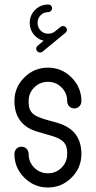

<svg xmlns="http://www.w3.org/2000/svg" viewBox="-20 -831 425 851"><path d="M140.6 -615.2Q140.6 -623 147 -628.4L173.3 -650.4Q146.5 -657.2 129.2 -678.7Q111.8 -700.2 111.8 -730Q111.8 -763.2 135.5 -787.1Q159.2 -811 194.3 -811Q201.2 -811 206.1 -806.2Q210.9 -801.3 210.9 -794.4Q210.9 -787.6 205.8 -782.5Q200.7 -777.3 193.8 -777.3Q173.3 -777.3 159.9 -763.4Q146.5 -749.5 146.5 -730Q146.5 -709.5 160.2 -695.6Q173.8 -681.6 193.4 -681.6Q211.4 -681.6 224.6 -692.4L248.5 -711.9Q253.4 -715.8 259.3 -715.8Q266.1 -715.8 271.2 -710.9Q276.4 -706.1 276.4 -698.7Q276.4 -690.9 270 -685.5L168.5 -602.1Q163.6 -598.1 157.7 -598.1Q150.9 -598.1 145.8 -603Q140.6 -607.9 140.6 -615.2ZM340.8 -382.8Q340.8 -369.1 331.8 -359.9Q322.8 -350.6 309.1 -350.6Q295.4 -350.6 286.6 -359.9Q277.8 -369.1 277.8 -382.8Q277.8 -418.5 252.9 -443.4Q228 -468.3 192.4 -468.3Q156.7 -468.3 131.8 -443.4Q106.9 -418.5 106.9 -382.8Q106.9 -357.9 112.8 -345Q118.7 -332 130.9 -322.8Q147.9 -310.1 200.7 -295.9Q202.6 -295.4 210.4 -293.5Q218.3 -291.5 220.9 -290.5Q223.6 -289.6 230.7 -287.6Q237.8 -285.6 241.5 -284.4Q245.1 -283.2 251.5 -280.8Q257.8 -278.3 262.2 -276.4Q266.6 -274.4 272 -271.5Q277.3 -268.6 282.2 -265.4Q287.1 -262.2 292 -258.8Q340.8 -221.7 340.8 -148.4Q340.8 -87.4 297.1 -43.7Q253.4 0 192.4 0Q131.3 0 87.6 -43.7Q43.9 -87.4 43.9 -148.4Q43.9 -162.1 52.7 -171.4Q61.5 -180.7 75.2 -180.7Q88.9 -180.7 97.9 -171.4Q106.9 -162.1 106.9 -148.4Q106.9 -112.8 131.8 -87.9Q156.7 -63 192.4 -63Q228 -63 252.9 -87.9Q277.8 -112.8 277.8 -148.4Q277.8 -173.3 272 -186.3Q266.1 -199.2 253.9 -208.5Q236.8 -221.2 206.3 -229.7Q175.8 -238.3 144.3 -247.8Q112.8 -257.3 93.3 -272.5Q43.9 -310.1 43.9 -382.8Q43.9 -443.8 87.6 -487.5Q131.3 -531.2 192.4 -531.2Q253.4 -531.2 297.1 -487.5Q340.8 -443.8 340.8 -382.8Z"/></svg>

Font: Fandogh
Style: Regular
Weight: 400
Designer: Amin Abedi
Version: Version 1.00